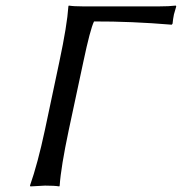

<svg xmlns="http://www.w3.org/2000/svg" viewBox="-20 -668 654 691"><path d="M279.8 -444.8 227.5 -200.2Q199.2 -66.4 194.8 0L193.4 2.9Q176.8 0 142.1 0Q142.1 0 89.4 2.9L87.9 0Q115.7 -79.1 141.6 -200.2L193.4 -444.8Q221.7 -577.6 226.1 -645L227.5 -647.9Q245.1 -645 279.3 -645H552.2Q588.4 -645 612.8 -647.9L614.3 -645Q606.4 -617.2 606 -616.2Q602.5 -599.1 601.1 -583L598.1 -579.1Q452.1 -591.3 318.4 -590.8Q304.7 -563 279.8 -444.8Z"/></svg>

Font: Linux Biolinum O
Style: Italic
Weight: 400
Italic angle: -12°
Designer: Philipp H. Poll
Foundry: Philipp H. Poll
Version: Version 1.1.3